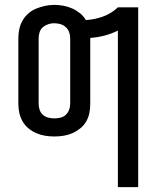

<svg xmlns="http://www.w3.org/2000/svg" viewBox="-20 -550 640 785"><path d="M462 215V-425Q436 -412 407.5 -404.5Q379 -397 349 -395Q349 -395 349 -394.5Q349 -394 349 -394V-126Q349 -107 345.5 -88.5Q342 -70 332.5 -53.5Q323 -37 308 -25Q293 -13 276 -5.5Q259 2 240 5Q221 8 202 8Q183 8 164.5 5Q146 2 128.5 -5.5Q111 -13 96.5 -25Q82 -37 72.5 -53.5Q63 -70 59 -88.5Q55 -107 55 -126V-394Q55 -413 59 -431.5Q63 -450 72.5 -466.5Q82 -483 96.5 -495.5Q111 -508 128.5 -515Q146 -522 164.5 -526Q183 -530 202 -530Q221 -530 239.5 -526.5Q258 -523 275 -515.5Q292 -508 307 -496Q322 -484 331 -468Q367 -470 401.5 -482.5Q436 -495 462 -520H545V215ZM202 -66Q215 -66 227.5 -69Q240 -72 249 -80.5Q258 -89 262.5 -101Q267 -113 267 -126V-394Q267 -407 262.5 -419Q258 -431 248.5 -439.5Q239 -448 226.5 -451.5Q214 -455 201 -455Q189 -455 177 -451Q165 -447 155.5 -439Q146 -431 142 -418.5Q138 -406 138 -394V-126Q138 -113 142 -101Q146 -89 155.5 -80.5Q165 -72 177.5 -69Q190 -66 202 -66Z"/></svg>

Font: Zed Mono Extended
Style: Regular
Weight: 400
Width: 7
Monospace: yes
Designer: Belleve Invis
Foundry: Belleve Invis
Version: Version 1.0.0; ttfautohint (v1.8.4)